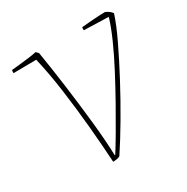

<svg xmlns="http://www.w3.org/2000/svg" viewBox="-115 -556 646 663"><g transform="rotate(-30 208.0 -225.0)"><path d="M153 6Q149 -61 142 -138Q135 -215 124.5 -291.5Q114 -368 99 -432L8 -431Q8 -433 8 -437Q8 -441 9 -443Q20 -444 39 -446Q58 -448 78 -450.5Q98 -453 110 -456L119 -447Q130 -381 140.5 -302.5Q151 -224 159 -148Q167 -72 169 -11H171Q187 -36 210.5 -76Q234 -116 261 -164Q288 -212 314 -261.5Q340 -311 360 -356Q380 -401 390 -435L292 -438Q292 -440 292 -444Q292 -448 293 -450Q313 -452 342.5 -454Q372 -456 387 -456Q394 -453 400.5 -448.5Q407 -444 412 -437Q400 -399 373.5 -343.5Q347 -288 314 -226Q281 -164 246 -104.5Q211 -45 181 0Q177 3 169 4.5Q161 6 153 6Z"/></g></svg>

Font: Labrada Thin
Style: Italic
Weight: 100
Italic angle: -7°
Designer: Mercedes Jáuregui
Foundry: Omnibus-Type Team
Version: Version 1.000; ttfautohint (v1.8.4.7-5d5b)